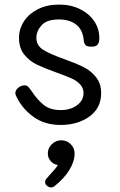

<svg xmlns="http://www.w3.org/2000/svg" viewBox="-20 -541 526 839"><path d="M54 -114Q47 -128 47 -133Q47 -147 59.5 -157.5Q72 -168 87 -168Q97 -168 102.5 -162.5Q108 -157 118 -143Q143 -105 171 -82.5Q199 -60 245 -60Q288 -60 316.5 -81Q345 -102 345 -134Q345 -157 329.5 -173Q314 -189 291.5 -199Q269 -209 227 -224Q174 -243 141.5 -258.5Q109 -274 86 -302.5Q63 -331 63 -375Q63 -414 84.5 -447.5Q106 -481 146 -501Q186 -521 238 -521Q290 -521 330 -501Q370 -481 392 -448Q414 -415 414 -375Q414 -355 406.5 -346Q399 -337 380 -337Q360 -337 353.5 -344.5Q347 -352 346 -364Q342 -411 313 -433.5Q284 -456 238 -456Q184 -456 161.5 -430.5Q139 -405 139 -376Q139 -342 168.5 -323.5Q198 -305 260 -283Q313 -264 345 -248Q377 -232 399.5 -204Q422 -176 422 -134Q422 -69 371 -32Q320 5 245 5Q177 5 129 -28.5Q81 -62 54 -114ZM306 130Q306 164 283.5 201Q261 238 220 271Q213 278 203 278Q194 278 185.5 271Q177 264 177 254Q177 248 181 242L196 225Q225 194 233 180Q215 178 202 163.5Q189 149 189 130Q189 106 206.5 89Q224 72 248 72Q272 72 289 89Q306 106 306 130Z"/></svg>

Font: Mali
Style: Regular
Weight: 400
Version: Version 1.000; ttfautohint (v1.6)